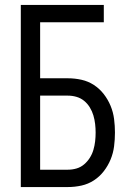

<svg xmlns="http://www.w3.org/2000/svg" viewBox="-20 -755 540 775"><path d="M64 0V-735H399V-665H142V-439H254Q282 -439 309 -433Q336 -427 359 -412Q382 -397 399 -375Q416 -353 426.5 -327.5Q437 -302 440.5 -274.5Q444 -247 444 -220Q444 -192 440.5 -164.5Q437 -137 426.5 -111.5Q416 -86 399 -64Q382 -42 359 -27Q336 -12 309 -6Q282 0 254 0ZM254 -70Q272 -70 289 -75Q306 -80 319.5 -91.5Q333 -103 342.5 -118Q352 -133 357 -150Q362 -167 364 -184.5Q366 -202 366 -220Q366 -237 364 -254.5Q362 -272 357 -289Q352 -306 342.5 -321.5Q333 -337 319.5 -348Q306 -359 289 -364Q272 -369 254 -369H142V-70Z"/></svg>

Font: Huly
Style: Regular
Weight: 400
Designer: Belleve Invis
Foundry: Belleve Invis
Version: Version 33.2.5; ttfautohint (v1.8.4)